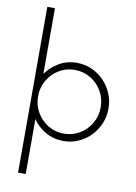

<svg xmlns="http://www.w3.org/2000/svg" viewBox="-95 -728 707 998"><g transform="rotate(10 258.5 -229.5)"><path d="M72.2 208.3V-666.7H112.5V-320.1Q139.6 -358.3 181.2 -382.6Q222.9 -406.9 275 -406.9Q316.7 -406.9 353.1 -391Q389.6 -375 417.4 -346.5Q445.1 -318.1 461.1 -280.9Q477.1 -243.8 477.1 -200.7Q477.1 -157.6 461.1 -120.5Q445.1 -83.3 417.4 -54.9Q389.6 -26.4 353.1 -10.4Q316.7 5.6 275 5.6Q224.3 5.6 181.9 -18.1Q139.6 -41.7 112.5 -81.2V208.3ZM270.8 -32.6Q316.7 -32.6 354.2 -55.2Q391.7 -77.8 413.9 -116Q436.1 -154.2 436.1 -200.7Q436.1 -247.2 413.9 -285.4Q391.7 -323.6 354.2 -346.2Q316.7 -368.8 270.8 -368.8Q225 -368.8 187.5 -346.2Q150 -323.6 127.8 -285.4Q105.6 -247.2 105.6 -200.7Q105.6 -154.2 127.8 -116Q150 -77.8 187.5 -55.2Q225 -32.6 270.8 -32.6Z"/></g></svg>

Font: Afacad Flux ExtraLight
Style: Regular
Weight: 250
Designer: Kristian Moeller
Foundry: Dicotype
Version: Version 1.100